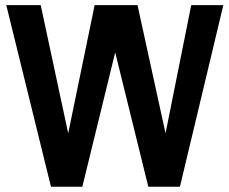

<svg xmlns="http://www.w3.org/2000/svg" viewBox="-20 -710 872 730"><path d="M829.1 -690.4 664.1 0H543.9L418 -510.7L293 0H173.8L3.9 -690.4H134.8L239.3 -203.1L339.8 -690.4H502.9L609.4 -203.1L707 -690.4Z"/></svg>

Font: Dinish
Style: Bold
Weight: 700
Designer: Bert Driehuis
Foundry: Playbeing
Version: Version 3.006; git-39231f3c-release